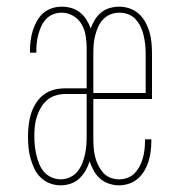

<svg xmlns="http://www.w3.org/2000/svg" viewBox="-20 -548 540 576"><path d="M162 8Q145 8 129.5 2Q114 -4 102 -15.5Q90 -27 83 -42Q76 -57 71.5 -73Q67 -89 65.5 -105.5Q64 -122 64 -139Q64 -156 66 -173Q68 -190 73 -206.5Q78 -223 87.5 -238Q97 -253 110.5 -263.5Q124 -274 141 -278.5Q158 -283 175 -283H240V-404Q240 -422 237 -440.5Q234 -459 225 -475Q216 -491 199.5 -500.5Q183 -510 165 -510Q152 -510 140 -505.5Q128 -501 119 -491.5Q110 -482 104.5 -470.5Q99 -459 95.5 -446.5Q92 -434 90.5 -421.5Q89 -409 89 -396V-390H70V-397Q70 -412 72 -427Q74 -442 78.5 -456.5Q83 -471 90.5 -484.5Q98 -498 109 -508Q120 -518 135 -523Q150 -528 165 -528Q180 -528 194 -524Q208 -520 219.5 -511Q231 -502 239 -489.5Q247 -477 252 -463Q257 -476 264.5 -488.5Q272 -501 283.5 -510.5Q295 -520 309.5 -524Q324 -528 338 -528Q354 -528 369.5 -522.5Q385 -517 397 -506Q409 -495 416.5 -481Q424 -467 428.5 -451.5Q433 -436 434.5 -419.5Q436 -403 436 -387V-251H260V-133Q260 -119 261 -105.5Q262 -92 265 -79Q268 -66 274 -53.5Q280 -41 289 -30.5Q298 -20 311 -15Q324 -10 337 -10Q350 -10 362.5 -14.5Q375 -19 384 -28.5Q393 -38 399 -49.5Q405 -61 408.5 -73.5Q412 -86 413.5 -99Q415 -112 415 -125V-130H434V-124Q434 -109 432 -93.5Q430 -78 425.5 -63.5Q421 -49 413 -35.5Q405 -22 393.5 -12Q382 -2 367 3Q352 8 337 8Q322 8 307 3Q292 -2 280.5 -12Q269 -22 261.5 -35.5Q254 -49 249 -64Q244 -49 236.5 -36Q229 -23 218 -12.5Q207 -2 192 3Q177 8 162 8ZM417 -269V-387Q417 -401 415.5 -414.5Q414 -428 411 -441.5Q408 -455 402 -467.5Q396 -480 387 -490Q378 -500 365 -505Q352 -510 338 -510Q325 -510 312 -505Q299 -500 289.5 -490Q280 -480 274.5 -467.5Q269 -455 265.5 -441.5Q262 -428 261 -414.5Q260 -401 260 -387V-269ZM162 -10Q176 -10 189.5 -16Q203 -22 212 -33Q221 -44 226.5 -57.5Q232 -71 235 -85Q238 -99 239 -113Q240 -127 240 -142V-266H175Q161 -266 146.5 -261.5Q132 -257 121 -247.5Q110 -238 102.5 -225Q95 -212 90.5 -198Q86 -184 84.5 -169Q83 -154 83 -140Q83 -125 84.5 -111Q86 -97 89 -83.5Q92 -70 97.5 -56.5Q103 -43 112 -32.5Q121 -22 134.5 -16Q148 -10 162 -10Z"/></svg>

Font: Iosevka Thin
Style: Regular
Weight: 100
Monospace: yes
Designer: Belleve Invis
Foundry: Belleve Invis
Version: Version 32.5.0; ttfautohint (v1.8.4)